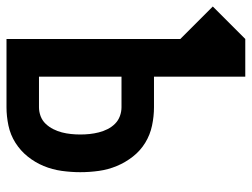

<svg xmlns="http://www.w3.org/2000/svg" viewBox="-163 -663 775 591"><g transform="rotate(90 224.5 -367.5)"><path d="M49 0H259Q287 0 315.5 -6Q344 -12 368.5 -27.5Q393 -43 411 -65.5Q429 -88 440 -114.5Q451 -141 455 -170Q459 -199 459 -227Q459 -256 455 -284.5Q451 -313 440 -339.5Q429 -366 411 -389Q393 -412 368.5 -427Q344 -442 315.5 -448Q287 -454 259 -454H165V-735H49L-51 -635L49 -535ZM165 -100V-354H259Q273 -354 286.5 -349Q300 -344 310 -334Q320 -324 326.5 -311Q333 -298 336.5 -284Q340 -270 341.5 -256Q343 -242 343 -227Q343 -213 341.5 -198.5Q340 -184 336.5 -170.5Q333 -157 326.5 -144Q320 -131 310 -120.5Q300 -110 286.5 -105Q273 -100 259 -100Z"/></g></svg>

Font: Iosevka SS09
Style: Bold
Weight: 700
Monospace: yes
Designer: Belleve Invis
Foundry: Belleve Invis
Version: Version 5.2.1; ttfautohint (v1.8.3)